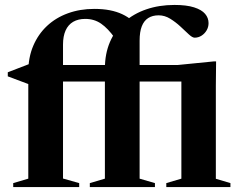

<svg xmlns="http://www.w3.org/2000/svg" viewBox="-20 -757 970 777"><path d="M738 -427H119.5L101 -414.5L11.5 -448V-464.5L107.5 -501.5L161.5 -494H699.5L845 -508.5H854.5L853.5 -410.5V-33.5L912.5 -16V0H653V-16L714 -34V-449ZM300.5 0H33.5V-16L94.5 -34V-466Q94.5 -524.5 114.5 -571.5Q134.5 -618.5 170.2 -652Q206 -685.5 254.8 -703.2Q303.5 -721 361.5 -721Q396.5 -721 424.5 -715.5Q452.5 -710 474.8 -699.5Q497 -689 515 -674L444 -604Q417 -642 389.2 -661.2Q361.5 -680.5 325 -680.5Q296.5 -680.5 276.2 -668.8Q256 -657 245.5 -633.8Q235 -610.5 235 -576.5V-34.5L300.5 -16ZM545 -34 607 -16V0H343.5V-16L404.5 -34V-479.5Q404.5 -539.5 425 -587.2Q445.5 -635 483 -668.2Q520.5 -701.5 572.2 -719.2Q624 -737 686 -737Q735 -737 765.5 -727.2Q796 -717.5 810 -701Q824 -684.5 824 -663.5Q824 -647.5 816.2 -634.2Q808.5 -621 795.8 -612.8Q783 -604.5 767.5 -604.5Q758.5 -604.5 743.8 -618.2Q729 -632 710 -649.8Q691 -667.5 668.8 -681.2Q646.5 -695 622 -695Q597 -695 579.8 -684Q562.5 -673 553.8 -650.5Q545 -628 545 -592.5Z"/></svg>

Font: Newsreader 60pt SemiBold
Style: Regular
Weight: 600
Designer: Hugues Gentile
Foundry: Production Type
Version: Version 1.003